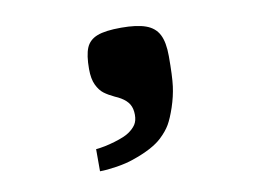

<svg xmlns="http://www.w3.org/2000/svg" viewBox="-51 -245 701 513"><g transform="rotate(-10 300.0 11.0)"><path d="M274.5 107.5Q287 99 293.8 88.8Q300.5 78.5 300.5 62.5Q300.5 45.5 293.8 34Q287 22.5 272 13.5Q264.5 9 256 5.5Q239 -2.5 228 -10.8Q217 -19 209 -35.5Q201 -52 201 -79Q201 -116.5 209.2 -136.2Q217.5 -156 239.5 -164.5Q261.5 -173 304.5 -173Q347 -173 371.2 -164.2Q395.5 -155.5 406.2 -134.8Q417 -114 417 -76Q417 -21.5 413.5 5.2Q410 32 400.5 60.5Q391 88.5 381.8 104.5Q372.5 120.5 355 137Q329.5 161 273.5 180Q255 186.5 228.2 190.8Q201.5 195 182.5 195V135Q205.5 133 234 124.5Q262.5 116 274.5 107.5Z"/></g></svg>

Font: JuliaMono
Style: Bold
Weight: 700
Monospace: yes
Designer: cormullion
Foundry: corm
Version: Version 0.055; ttfautohint (v1.8.4)